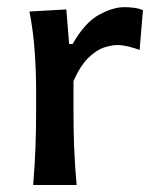

<svg xmlns="http://www.w3.org/2000/svg" viewBox="-20 -530 452 550"><path d="M75 0Q79.5 -54.5 81.5 -105.2Q83.5 -156 83.5 -218V-268Q83.5 -323.5 79.5 -381.2Q75.5 -439 64.5 -497L170 -503L178 -404H188Q223.5 -466 263.8 -487.8Q304 -509.5 336 -509.5Q349 -509.5 363 -507.8Q377 -506 389.5 -501L380 -387Q364 -393 346.8 -397Q329.5 -401 317 -401Q300 -401 278.2 -394Q256.5 -387 233.5 -364.8Q210.5 -342.5 190.5 -298V-212.5Q190.5 -155 192.5 -104.8Q194.5 -54.5 199.5 0Z"/></svg>

Font: Commissioner Flair Medium
Style: Regular
Weight: 500
Designer: Kostas Bartsokas
Foundry: Kostas Bartsokas
Version: Version 1.000; ttfautohint (v1.8.3)